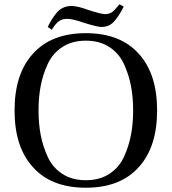

<svg xmlns="http://www.w3.org/2000/svg" viewBox="-20 -862 802 897"><path d="M170 -460Q160 -407 160 -346Q160 -285 170 -232Q180 -179 203 -129Q226 -79 271.5 -49.5Q317 -20 381 -20Q445 -20 490.5 -49.5Q536 -79 559 -129Q582 -179 592 -232Q602 -285 602 -346Q602 -407 592 -460Q582 -513 559 -563Q536 -613 490.5 -642.5Q445 -672 381 -672Q317 -672 271.5 -642.5Q226 -613 203 -563Q180 -513 170 -460ZM133 -610Q219 -707 381 -707Q543 -707 629 -610Q714 -516 714 -346Q714 -176 629 -82Q543 15 381 15Q219 15 133 -82Q48 -176 48 -346Q48 -516 133 -610ZM203 -736Q214 -758 221 -769.5Q228 -781 242 -799Q256 -817 274 -825.5Q292 -834 315 -834Q343 -834 394 -815Q453 -796 470 -796Q490 -796 503 -805Q516 -814 538 -842L558 -831Q533 -782 510.5 -759Q488 -736 454 -736Q435 -736 374 -755Q319 -774 294 -774Q270 -774 254.5 -762.5Q239 -751 222 -723Z"/></svg>

Font: Heuristica
Style: Regular
Weight: 400
Version: Version 1.0.1 ; ttfautohint (v1.4.1)